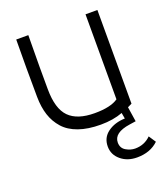

<svg xmlns="http://www.w3.org/2000/svg" viewBox="-126 -559 740 852"><g transform="rotate(-20 243.5 -132.5)"><path d="M377 -470.2H433.1V-27.8Q429.7 -26.4 413.1 -18.1L423.8 51.8L394 56.2Q316.9 67.4 316.9 113.8Q316.9 140.1 338.1 152.6Q359.4 165 380.9 165Q424.8 165 455.1 134.8L477.1 168Q438.5 205.1 376 205.1Q330.1 205.1 299.6 179.4Q269 153.8 269 115.2Q269 73.2 301.8 49.3Q334.5 25.4 382.8 23.9L377.9 -3.9Q333 13.2 273.9 13.2Q213.9 13.2 170.2 -2.2Q126.5 -17.6 100.6 -46.6Q74.7 -75.7 62.5 -113.3Q50.3 -150.9 49.8 -199.2Q48.3 -335 49.8 -470.2H106.9Q105 -300.3 106 -214.8Q106.4 -122.6 145.3 -83.3Q184.1 -43.9 266.1 -43.9Q341.8 -43.9 377 -68.8Z"/></g></svg>

Font: Kreadon Light
Style: Regular
Weight: 300
Designer: kohakuno
Foundry: StudioGnu
Version: Version 1.000;Glyphs 3.1.2 (3151)